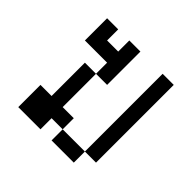

<svg xmlns="http://www.w3.org/2000/svg" viewBox="-132 -632 764 764"><g transform="rotate(45 250.0 -250.0)"><path d="M187.5 -62.5H250V0H375V-62.5H250V-125H187.5V-312.5H125V-125H62.5Q62.5 -125 62.5 0H187.5ZM375 -62.5H437.5V-500H375ZM187.5 -312.5H250V-500H187.5V-437.5H125V-500H62.5Q62.5 -500 62.5 -375H187.5Z"/></g></svg>

Font: BFUnifontExMono
Style: Regular
Weight: 500
Version: Version 15.0.06